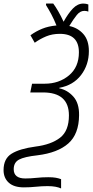

<svg xmlns="http://www.w3.org/2000/svg" viewBox="-67 -865 522 1078"><path d="M276 141Q263 136 246.5 133Q230 130 204 130Q170 130 137.5 133.5Q105 137 75 137Q10 137 10 85Q10 47 40 31Q70 15 143 7Q257 -7 316.5 -59.5Q376 -112 377 -218Q378 -286 344.5 -323Q311 -360 266 -369V-372Q344 -386 388 -443.5Q432 -501 432 -578Q432 -639 401 -674Q370 -709 322 -719Q345 -757 364 -780.5Q383 -804 406 -804Q418 -804 429 -800V-840Q416 -845 401 -845Q369 -845 342.5 -817.5Q316 -790 290 -743Q275 -776 259.5 -802.5Q244 -829 232 -845H192L191 -837Q205 -815 221 -785Q237 -755 250 -722Q205 -718 169.5 -703.5Q134 -689 104 -667L128 -625Q157 -646 191.5 -660.5Q226 -675 269 -675Q376 -675 376 -571Q376 -488 320 -441.5Q264 -395 184 -395H113L103 -346H174Q320 -346 320 -217Q320 -130 270 -91.5Q220 -53 132 -42Q43 -30 -2 -2Q-47 26 -47 90Q-47 134 -18 160.5Q11 187 67 187Q101 187 134.5 183.5Q168 180 200 180Q226 180 244.5 183.5Q263 187 276 193Z"/></svg>

Font: Noto Sans UI SemiCondensed Light
Style: Italic
Weight: 300
Width: 4
Designer: Monotype Design Team
Foundry: Monotype Imaging Inc.
Version: 1.001